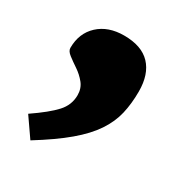

<svg xmlns="http://www.w3.org/2000/svg" viewBox="-110 -301 556 587"><g transform="rotate(30 168.0 -7.5)"><path d="M29 135.5Q83 98.5 107.2 72Q131.5 45.5 131.5 11Q131.5 -13 117.8 -30Q104 -47 85.8 -59.2Q67.5 -71.5 53.8 -82Q40 -92.5 40 -103.5Q40 -155.5 74 -187Q108 -218.5 164 -218.5Q226 -218.5 257 -185.8Q288 -153 288 -92.5Q288 -49.5 279.5 -13.2Q271 23 248.2 57Q225.5 91 183.8 126.2Q142 161.5 75.5 202.5Z"/></g></svg>

Font: Newsreader 6pt ExtraBold
Style: Regular
Weight: 800
Designer: Hugues Gentile
Foundry: Production Type
Version: Version 1.003; ttfautohint (v1.8.3)